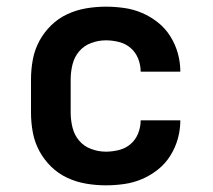

<svg xmlns="http://www.w3.org/2000/svg" viewBox="-20 -548 640 576"><path d="M298 8Q268 8 238.5 3Q209 -2 182 -14.5Q155 -27 133.5 -48Q112 -69 98 -95Q84 -121 78.5 -150.5Q73 -180 73 -210V-310Q73 -340 78.5 -369.5Q84 -399 98 -425Q112 -451 133.5 -472Q155 -493 182 -505.5Q209 -518 238.5 -523Q268 -528 298 -528Q325 -528 353 -524Q381 -520 406.5 -509Q432 -498 454 -480.5Q476 -463 491 -439Q506 -415 513.5 -388Q521 -361 521 -333H402Q402 -353 394.5 -372Q387 -391 372 -404Q357 -417 337 -422Q317 -427 298 -427Q275 -427 253.5 -419Q232 -411 217.5 -394Q203 -377 197.5 -354.5Q192 -332 192 -310V-210Q192 -188 197.5 -165.5Q203 -143 217.5 -126Q232 -109 253.5 -101Q275 -93 298 -93Q317 -93 337 -98Q357 -103 372 -116Q387 -129 394.5 -148Q402 -167 402 -187H521Q521 -159 513.5 -132Q506 -105 491 -81Q476 -57 454 -39.5Q432 -22 406.5 -11Q381 0 353 4Q325 8 298 8Z"/></svg>

Font: Iosevka Fixed Extended
Style: Bold
Weight: 700
Width: 7
Monospace: yes
Designer: Belleve Invis
Foundry: Belleve Invis
Version: Version 24.1.1; ttfautohint (v1.8.4)